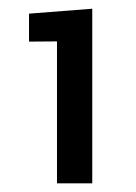

<svg xmlns="http://www.w3.org/2000/svg" viewBox="-20 -741 309 436"><path d="M189.5 -324.7H109.4V-647L45.9 -646.5V-710L189.5 -721.2Z"/></svg>

Font: Roboto Web
Style: Regular
Weight: 400
Designer: Google
Version: Version 1.200310; 2013